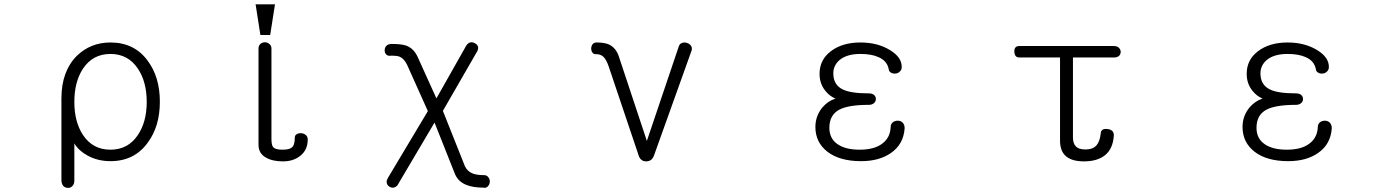

<svg xmlns="http://www.w3.org/2000/svg" viewBox="-20 -738 6540 899"><path d="M267.6 105.5Q267.6 122.1 276.4 132.8Q285.2 141.6 297.9 141.6Q309.6 142.6 318.4 133.8Q328.1 124 328.1 108.4V-66.4Q348.6 -32.2 389.6 -9.8Q437.5 16.6 497.1 16.6Q609.4 16.6 671.9 -70.3Q728.5 -146.5 728.5 -261.7Q728.5 -377 671.9 -453.1Q609.4 -539.1 497.1 -539.1Q404.3 -539.1 339.8 -476.6Q267.6 -404.3 267.6 -277.3ZM497.1 -485.4Q580.1 -485.4 626 -416Q667 -354.5 667 -260.7Q667 -168 626 -106.4Q580.1 -37.1 497.1 -37.1Q414.1 -37.1 368.2 -106.4Q328.1 -168 328.1 -260.7Q328.1 -354.5 368.2 -416Q414.1 -485.4 497.1 -485.4Z M1360.4 -93.8Q1360.4 -57.6 1345.7 -46.9Q1334 -37.1 1301.8 -37.1Q1267.6 -37.1 1257.8 -50.8Q1251 -60.5 1251 -88.9V-510.7Q1251 -524.4 1241.2 -532.2Q1232.4 -540 1220.7 -540Q1208 -540 1199.2 -532.2Q1190.4 -524.4 1190.4 -510.7V-59.6Q1190.4 -19.5 1225.6 0Q1255.9 17.6 1304.7 17.6Q1352.5 17.6 1383.8 -6.8Q1420.9 -34.2 1420.9 -85Q1420.9 -98.6 1411.1 -106.4Q1402.3 -113.3 1390.6 -114.3Q1377.9 -115.2 1369.1 -109.4Q1360.4 -104.5 1360.4 -93.8ZM1267.6 -717.8H1176.8L1199.2 -574.2H1245.1Z M2212.9 -495.1 2213.9 -496.1Q2227.5 -522.5 2204.1 -535.2Q2179.7 -548.8 2163.1 -524.4L2023.4 -277.3L1935.5 -471.7Q1917 -511.7 1881.8 -524.4Q1859.4 -532.2 1814.5 -532.2Q1798.8 -532.2 1790 -524.4Q1782.2 -516.6 1781.2 -504.9Q1780.3 -494.1 1786.1 -485.4Q1793 -476.6 1804.7 -476.6L1813.5 -477.5Q1837.9 -477.5 1850.6 -472.7Q1871.1 -464.8 1885.7 -435.5L1983.4 -217.8L1795.9 95.7V96.7Q1788.1 108.4 1791 119.1Q1793 128.9 1802.7 135.7Q1811.5 141.6 1822.3 140.6Q1833 138.7 1840.8 129.9L2014.6 -164.1L2110.4 77.1Q2126 113.3 2164.1 127.9Q2194.3 140.6 2246.1 140.6L2247.1 141.6Q2259.8 141.6 2266.6 131.8Q2273.4 123 2273.4 111.3Q2273.4 99.6 2265.6 90.8Q2258.8 82 2246.1 82Q2214.8 82 2195.3 75.2Q2168.9 65.4 2157.2 41L2053.7 -218.8Z M2968.8 -14.6Q2977.5 17.6 3005.9 17.6Q3034.2 17.6 3043.9 -14.6L3218.8 -502.9Q3221.7 -514.6 3214.8 -524.4Q3209 -533.2 3196.3 -537.1Q3184.6 -541 3173.8 -537.1Q3162.1 -533.2 3158.2 -520.5L3008.8 -78.1L2878.9 -469.7Q2865.2 -514.6 2830.1 -530.3Q2808.6 -539.1 2773.4 -539.1Q2761.7 -539.1 2754.9 -531.2Q2749 -523.4 2748 -511.7Q2748 -501 2752.9 -493.2Q2758.8 -484.4 2767.6 -484.4Q2790 -485.4 2803.7 -473.6Q2818.4 -460.9 2830.1 -426.8Z M4008.8 -539.1Q3923.8 -539.1 3870.1 -498Q3817.4 -458 3817.4 -392.6Q3817.4 -344.7 3845.7 -311.5Q3864.3 -288.1 3891.6 -276.4Q3857.4 -265.6 3831.1 -235.4Q3797.9 -195.3 3797.9 -143.6Q3797.9 -71.3 3854.5 -27.3Q3912.1 16.6 4011.7 16.6Q4096.7 16.6 4151.4 -21.5Q4210.9 -62.5 4215.8 -137.7Q4215.8 -154.3 4206.1 -164.1Q4197.3 -172.9 4183.6 -172.9Q4170.9 -172.9 4161.1 -166Q4150.4 -157.2 4150.4 -143.6Q4148.4 -94.7 4113.3 -67.4Q4076.2 -37.1 4004.9 -37.1Q3939.5 -37.1 3902.3 -62.5Q3863.3 -88.9 3863.3 -139.6Q3863.3 -201.2 3912.1 -225.6Q3955.1 -247.1 4048.8 -247.1Q4063.5 -247.1 4073.2 -255.9Q4081.1 -263.7 4081.1 -274.4Q4081.1 -285.2 4073.2 -293Q4063.5 -300.8 4048.8 -300.8Q3962.9 -300.8 3925.8 -319.3Q3881.8 -340.8 3881.8 -394.5Q3881.8 -431.6 3911.1 -457Q3945.3 -485.4 4008.8 -485.4Q4060.5 -485.4 4092.8 -470.7Q4134.8 -453.1 4141.6 -412.1Q4142.6 -403.3 4152.3 -397.5Q4161.1 -392.6 4172.9 -393.6Q4184.6 -394.5 4192.4 -402.3Q4202.1 -410.2 4202.1 -423.8Q4203.1 -469.7 4146.5 -503.9Q4088.9 -539.1 4008.8 -539.1Z M5196.3 -522.5H4752.9Q4728.5 -522.5 4729.5 -496.1Q4730.5 -468.8 4752.9 -468.8H4943.4V-80.1Q4943.4 -35.2 4965.8 -11.7Q4993.2 17.6 5055.7 17.6Q5117.2 17.6 5153.3 -10.7Q5191.4 -41 5195.3 -103.5Q5196.3 -129.9 5166 -133.8Q5134.8 -137.7 5133.8 -112.3Q5129.9 -76.2 5114.3 -57.6Q5096.7 -38.1 5062.5 -38.1Q5029.3 -38.1 5015.6 -54.7Q5003.9 -68.4 5003.9 -94.7V-468.8H5196.3Q5211.9 -468.8 5220.7 -477.5Q5227.5 -485.4 5227.5 -496.1Q5226.6 -506.8 5218.8 -514.6Q5210 -522.5 5196.3 -522.5Z M6008.8 -539.1Q5923.8 -539.1 5870.1 -498Q5817.4 -458 5817.4 -392.6Q5817.4 -344.7 5845.7 -311.5Q5864.3 -288.1 5891.6 -276.4Q5857.4 -265.6 5831.1 -235.4Q5797.9 -195.3 5797.9 -143.6Q5797.9 -71.3 5854.5 -27.3Q5912.1 16.6 6011.7 16.6Q6096.7 16.6 6151.4 -21.5Q6210.9 -62.5 6215.8 -137.7Q6215.8 -154.3 6206.1 -164.1Q6197.3 -172.9 6183.6 -172.9Q6170.9 -172.9 6161.1 -166Q6150.4 -157.2 6150.4 -143.6Q6148.4 -94.7 6113.3 -67.4Q6076.2 -37.1 6004.9 -37.1Q5939.5 -37.1 5902.3 -62.5Q5863.3 -88.9 5863.3 -139.6Q5863.3 -201.2 5912.1 -225.6Q5955.1 -247.1 6048.8 -247.1Q6063.5 -247.1 6073.2 -255.9Q6081.1 -263.7 6081.1 -274.4Q6081.1 -285.2 6073.2 -293Q6063.5 -300.8 6048.8 -300.8Q5962.9 -300.8 5925.8 -319.3Q5881.8 -340.8 5881.8 -394.5Q5881.8 -431.6 5911.1 -457Q5945.3 -485.4 6008.8 -485.4Q6060.5 -485.4 6092.8 -470.7Q6134.8 -453.1 6141.6 -412.1Q6142.6 -403.3 6152.3 -397.5Q6161.1 -392.6 6172.9 -393.6Q6184.6 -394.5 6192.4 -402.3Q6202.1 -410.2 6202.1 -423.8Q6203.1 -469.7 6146.5 -503.9Q6088.9 -539.1 6008.8 -539.1Z"/></svg>

Font: GulimChe
Style: Regular
Weight: 400
Monospace: yes
Version: Version 2.21